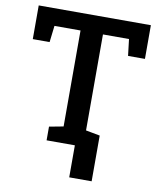

<svg xmlns="http://www.w3.org/2000/svg" viewBox="-95 -787 872 1038"><g transform="rotate(10 341.0 -267.5)"><path d="M201.2 0V-75.2L278.8 -89.8V-616.7H135.7L125 -525.9H32.7V-710.9H648.4V-525.9H555.7L544.9 -616.7H401.9V-89.8L479.5 -75.2V0ZM356.4 175.8V-67.9H479.5V175.8Z"/></g></svg>

Font: Roboto Slab LO Medium
Style: Regular
Weight: 500
Designer: Google
Version: Version 2.000